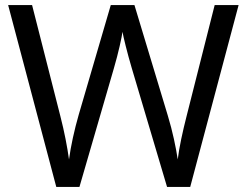

<svg xmlns="http://www.w3.org/2000/svg" viewBox="-20 -800 970 754"><path d="M917 -780H823L713 -345C697 -282 684 -223 678 -174C671 -220 658 -284 639 -346L508 -780H415L289 -349C272 -290 258 -226 251 -174C244 -224 233 -282 217 -344L106 -780H12L201 -66H292L427 -531C445 -592 459 -657 461 -675C464 -657 480 -591 497 -534L636 -66H727Z"/></svg>

Font: Noto Sans Malayalam UI
Style: Regular
Weight: 400
Designer: Jelle Bosma - Monotype Design Team
Foundry: Monotype Imaging Inc.
Version: Version 2.104